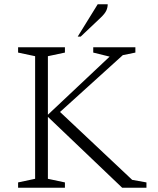

<svg xmlns="http://www.w3.org/2000/svg" viewBox="-20 -882 743 902"><path d="M65 0V-25L145 -42V-618L65 -635V-660H285V-635L205 -618V-343L495 -616L418 -635V-660H616V-635L557 -623L262 -356L601 -37L668 -25V0H554L205 -333V-42L285 -25V0ZM345 -710 439 -862H486Q486 -847 479.5 -832.5Q473 -818 453 -799L359 -710Z"/></svg>

Font: Spectral ExtraLight
Style: Regular
Weight: 275
Designer: Jean-Baptiste Levee
Foundry: Production Type
Version: Version 2.001